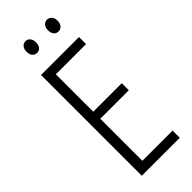

<svg xmlns="http://www.w3.org/2000/svg" viewBox="-285 -926 962 962"><g transform="rotate(-45 196.0 -444.5)"><path d="M345 0H76V-714H345V-664H131V-399H333V-349H131V-51H345ZM107 -848Q107 -867 116.5 -878Q126 -889 141 -889Q155 -889 164.5 -878Q174 -867 174 -848Q174 -827 164.5 -816.5Q155 -806 141 -806Q126 -806 116.5 -817Q107 -828 107 -848ZM259 -848Q259 -867 268.5 -878Q278 -889 293 -889Q307 -889 317 -878.5Q327 -868 327 -848Q327 -828 317 -817Q307 -806 293 -806Q278 -806 268.5 -817Q259 -828 259 -848Z"/></g></svg>

Font: Noto Sans ExtraCondensed Light
Style: Regular
Weight: 300
Width: 2
Designer: Monotype Design Team
Foundry: Monotype Imaging Inc.
Version: Version 2.013; ttfautohint (v1.8.4.7-5d5b)